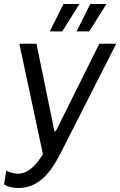

<svg xmlns="http://www.w3.org/2000/svg" viewBox="-43 -737 597 953"><path d="M49 196C147 196 207 123 258 23L534 -520H450L234 -86H227L138 -520H53L170 28C135 86 95 125 47 125C28 125 10 120 -12 110L-23 178C-2 193 29 196 49 196ZM204 -581H266L351 -717H272ZM337 -581H400L485 -717H405Z"/></svg>

Font: Fixel Text 20240404
Style: Italic
Weight: 400
Width: 4
Italic angle: -10°
Designer: AlfaBravo + MacPaw
Foundry: Kyrylo Tkachov, Marchela Mozhyna, Serhii Makarenko, Maria Weinstein, Zakhar Kryvoshyya
Version: Version 1.211;Glyphs 3.2 (3225)